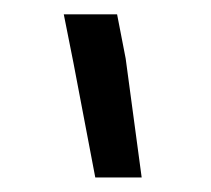

<svg xmlns="http://www.w3.org/2000/svg" viewBox="-20 -766 290 264"><path d="M111 -522 81 -679.5 67.7 -746.3H141L152.8 -685.5L174.8 -522Z"/></svg>

Font: FreesentationVF
Style: Regular
Weight: 400
Designer: glyphs from Roboto by Christian Robertson / Hangul glyphs from Noto Sans CJK(Source Han Sans) by Jang Soo-young and Kang
Foundry: PT&
Version: Version 2.001;Glyphs 3.3.1 (3343)